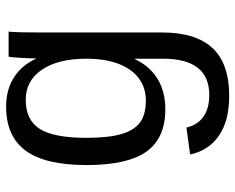

<svg xmlns="http://www.w3.org/2000/svg" viewBox="-92 -485 784 640"><g transform="rotate(-90 300.0 -165.0)"><path d="M300.3 207Q218.3 207 168.5 173.3Q118.7 139.6 105 76.7L194.8 64.5Q203.1 101.1 230.7 120.8Q258.3 140.6 303.2 140.6Q424.3 140.6 424.3 -13.2V-107.9H423.3Q399.4 -57.6 356.9 -31.7Q314.5 -5.9 255.9 -5.9Q159.2 -5.9 114.5 -69.1Q69.8 -132.3 69.8 -268.1Q69.8 -406.2 117.7 -471.4Q165.5 -536.6 265.1 -536.6Q320.3 -536.6 361.1 -511Q401.9 -485.4 423.8 -438H425.3Q425.3 -452.6 427.2 -487.5Q429.2 -522.5 431.2 -528.3H514.6Q511.7 -502 511.7 -418.9V-15.6Q511.7 95.2 460 151.1Q408.2 207 300.3 207ZM424.3 -269Q424.3 -363.3 387.7 -417.2Q351.1 -471.2 287.1 -471.2Q220.2 -471.2 190.4 -424.6Q160.6 -377.9 160.6 -269Q160.6 -195.3 173.1 -152.6Q185.5 -109.9 211.9 -90.3Q238.3 -70.8 285.6 -70.8Q327.1 -70.8 358.6 -94Q390.1 -117.2 407.2 -161.9Q424.3 -206.5 424.3 -269Z"/></g></svg>

Font: Cousine
Style: Regular
Weight: 400
Monospace: yes
Designer: Steve Matteson
Foundry: Monotype Imaging Inc.
Version: Version 1.21